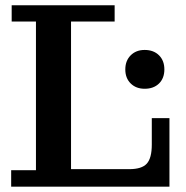

<svg xmlns="http://www.w3.org/2000/svg" viewBox="-20 -702 700 722"><path d="M523.9 -368.2Q491.7 -368.2 471.4 -388.2Q451.2 -408.2 451.2 -440.9Q451.2 -473.6 471.4 -493.9Q491.7 -514.2 523.9 -514.2Q557.6 -514.2 577.9 -494.1Q598.1 -474.1 598.1 -440.9Q598.1 -407.7 577.9 -387.9Q557.6 -368.2 523.9 -368.2ZM22 0V-62H115.2V-621.1H23.9V-682.1H411.1V-621.1H247.1V-65.9H465.8Q513.2 -65.9 532 -86.7Q550.8 -107.4 550.8 -158.2V-257.8H617.2V0Z"/></svg>

Font: Montagu Slab 144pt Medium
Style: Regular
Weight: 500
Designer: Florian Karsten
Foundry: Florian Karsten
Version: Version 1.000